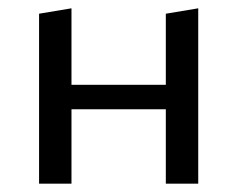

<svg xmlns="http://www.w3.org/2000/svg" viewBox="-20 -442 571 462"><path d="M379 -409 457 -422V0H379V-179H152V0H74V-409L152 -422V-238H379Z"/></svg>

Font: EauTestInfant Medium
Style: Italic
Weight: 500
Italic angle: -12°
Designer: Christian Thalmann (Catharsis Fonts)
Version: Version 0.001;PS 000.001;hotconv 1.0.88;makeotf.lib2.5.64775